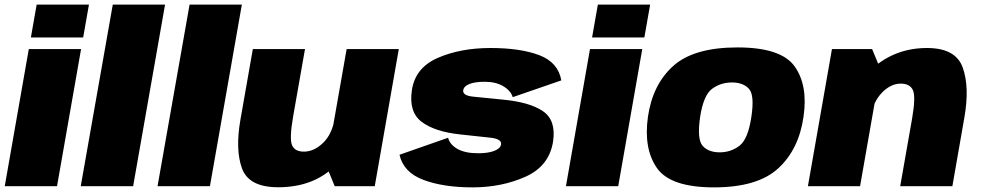

<svg xmlns="http://www.w3.org/2000/svg" viewBox="-22 -805 4240 830"><path d="M-1.5 0H224.5L328.5 -593H102.5ZM136.5 -785 111.5 -643H337.5L362.5 -785Z M327 0H553.5L691.5 -785H465.5Z M659 0H885.5L1023.5 -785H797.5Z M1425 0H1598L1702 -593H1476.5L1388 -90ZM1296.5 -593H1071L1017.5 -288.5Q994.5 -158 1024.2 -76.8Q1054 4.5 1180.5 4.5Q1327.5 4.5 1420.2 -82Q1513 -168.5 1527.5 -251.5L1424.5 -290Q1412.5 -223.5 1373.8 -186.5Q1335 -149.5 1291.5 -149.5Q1252.5 -149.5 1240.5 -177.2Q1228.5 -205 1245 -300.5Z M2020.5 5Q2146.5 5 2249.5 -41Q2352.5 -87 2369 -194Q2382.5 -286 2324.2 -325Q2266 -364 2150 -374.5Q2073.5 -382.5 2025.2 -387Q1977 -391.5 1980.5 -415Q1983 -432 2007 -441.8Q2031 -451.5 2074 -451.5Q2121.5 -451.5 2153.8 -432.2Q2186 -413 2194.5 -385L2404.5 -457.5Q2391 -535.5 2309.2 -566.5Q2227.5 -597.5 2098.5 -597.5Q1969 -597.5 1871 -555Q1773 -512.5 1758.5 -415Q1744.5 -320.5 1801.2 -278Q1858 -235.5 1966.5 -224Q2047 -215 2097.5 -209.8Q2148 -204.5 2144 -180.5Q2141 -163 2114.8 -152.8Q2088.5 -142.5 2045 -142.5Q1989 -142.5 1956 -161Q1923 -179.5 1915 -209.5L1705 -136Q1722 -60 1808.2 -27.5Q1894.5 5 2020.5 5Z M2424.5 0H2650.5L2754.5 -593H2528.5ZM2562.5 -785 2537.5 -643H2763.5L2788.5 -785Z M3064.5 5Q3253 5 3342.2 -77.2Q3431.5 -159.5 3451.5 -300Q3471.5 -436.5 3413 -518.2Q3354.5 -600 3166 -600Q2977.5 -600 2888.2 -519.8Q2799 -439.5 2779 -300Q2759.5 -162.5 2817.8 -78.8Q2876 5 3064.5 5ZM3089 -146.5Q3040.5 -146.5 3015.5 -174.5Q2990.5 -202.5 3004.5 -299Q3019 -393.5 3056.2 -421Q3093.5 -448.5 3142 -448.5Q3190.5 -448.5 3215.5 -421.2Q3240.5 -394 3226 -299Q3211.5 -203 3174.5 -174.8Q3137.5 -146.5 3089 -146.5Z M3470.5 0H3696L3784.5 -505L3748 -593H3574.5ZM3869.5 0H4095L4147 -297.5Q4170 -428.5 4139.8 -513Q4109.5 -597.5 3985.5 -597.5Q3850 -597.5 3751.5 -511.2Q3653 -425 3638.5 -341.5L3740.5 -298Q3752.5 -365 3790.5 -404.2Q3828.5 -443.5 3872 -443.5Q3911 -443.5 3924.2 -415.8Q3937.5 -388 3921 -293Z"/></svg>

Font: Anybody UltraCondensed Thin Black
Style: Italic
Weight: 900
Italic angle: -10°
Version: Version 1.111